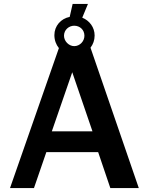

<svg xmlns="http://www.w3.org/2000/svg" viewBox="-20 -960 763 978"><path d="M441 -717C454 -734 462 -755 462 -779C462 -821 436 -855 399 -870L428 -940H350L335 -874C290 -865 257 -828 257 -781C257 -755 266 -732 280 -715L31 -2H153L216 -185H480L542 -2H687ZM358 -829C387 -829 410 -808 410 -778C410 -750 387 -725 358 -725C331 -725 306 -750 306 -778C306 -808 331 -829 358 -829ZM244 -291 348 -592 451 -291Z"/></svg>

Font: United Sans SemiBold
Style: Regular
Weight: 600
Designer: Pablo Impallari, Rodrigo Fuenzalida (Modified by Dan O. Williams)
Version: Version 1.000;PS 001.000;hotconv 1.0.88;makeotf.lib2.5.64775